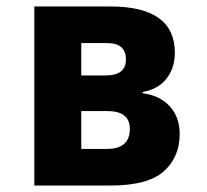

<svg xmlns="http://www.w3.org/2000/svg" viewBox="-20 -573 640 593"><path d="M321 0Q437 0 486 -44Q535 -88 535 -159Q535 -211 504.5 -244.5Q474 -278 421 -285V-289Q470 -298 495 -331Q520 -364 520 -410Q520 -553 321 -553H86V0ZM231 -440H311Q369 -440 369 -389Q369 -340 306 -340H231ZM231 -230H311Q381 -230 381 -175Q381 -113 310 -113H231Z"/></svg>

Font: Noto Sans Mono UI ExtraBold
Style: Regular
Weight: 800
Designer: Monotype Design team
Foundry: Monotype Imaging Inc.
Version: 1.000